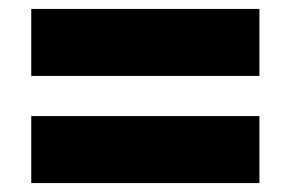

<svg xmlns="http://www.w3.org/2000/svg" viewBox="-20 -565 651 430"><path d="M50 -545H561V-395H50ZM50 -305H561V-155H50Z"/></svg>

Font: Pathway Extreme 8pt Thin 12pt Black
Style: Regular
Weight: 900
Version: Version 1.001;gftools[0.9.26]